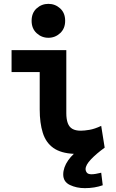

<svg xmlns="http://www.w3.org/2000/svg" viewBox="-20 -786 600 996"><path d="M420 190Q377 190 342.5 173.5Q308 157 308 119Q308 101 314.5 82.5Q321 64 333.5 46Q346 28 363 12Q296 9 257 -18.5Q218 -46 202 -97Q186 -148 186 -218V-412H40V-526H324V-199Q324 -168 331.5 -147.5Q339 -127 355.5 -117.5Q372 -108 399 -108Q417 -108 444 -112.5Q471 -117 505 -133L523 -20Q480 11 452 40.5Q424 70 424 91Q424 101 430.5 109.5Q437 118 455 118Q464 118 476.5 116Q489 114 505 110L513 175Q471 190 420 190ZM231 -590Q196 -590 170 -614Q144 -638 144 -678Q144 -719 170 -742.5Q196 -766 231 -766Q266 -766 292 -742.5Q318 -719 318 -678Q318 -638 292 -614Q266 -590 231 -590Z"/></svg>

Font: Ubuntu Sans Mono
Style: Regular
Weight: 400
Monospace: yes
Designer: Dalton Maag Ltd
Foundry: Dalton Maag Ltd
Version: Version 1.006